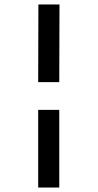

<svg xmlns="http://www.w3.org/2000/svg" viewBox="-20 -720 440 865"><path d="M152 -350 153 -700H248L247 -350ZM247 -225V125H152V-225Z"/></svg>

Font: Epunda Slab Light
Style: Regular
Weight: 300
Designer: Simon Atzbach
Foundry: typofactur
Version: Version 1.102